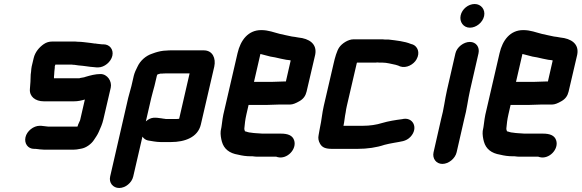

<svg xmlns="http://www.w3.org/2000/svg" viewBox="-20 -714 2899 957"><path d="M403 -218 380 -118C379 -115 379 -113 378 -112L369 -92C368 -89 368 -86 366 -83H220C209 -84 195 -86 185 -87H178C147 -87 114 -61 107 -30C100 1 119 28 150 28H157C166 28 175 31 186 31C194 32 202 32 209 32H335C344 32 353 32 362 31L385 27C409 23 435 4 448 -16C456 -28 466 -42 472 -56C481 -76 490 -96 495 -118L532 -277C539 -309 515 -345 481 -345C455 -345 430 -338 406 -331C401 -329 397 -328 395 -328C390 -327 384 -326 378 -325C378 -324 377 -324 376 -324H249C249 -329 249 -338 250 -342C250 -347 251 -353 251 -358L253 -376V-383L256 -392H338C343 -391 346 -391 350 -391L371 -388L392 -386C405 -385 418 -382 430 -381C440 -381 453 -378 462 -378H469C500 -378 533 -405 540 -436C547 -467 527 -493 496 -493H489C481 -493 469 -496 462 -496C459 -497 456 -497 452 -497L431 -500C409 -502 390 -506 366 -506C359 -507 353 -507 346 -507H241C225 -507 211 -503 198 -494C175 -478 155 -454 148 -425L138 -383C136 -375 136 -367 135 -358L133 -342C133 -319 131 -293 129 -270C126 -233 156 -209 198 -209H349C369 -209 386 -213 403 -218Z M750 -286 762 -337 765 -343C769 -344 774 -346 779 -347H787C794 -348 800 -348 804 -348H925L873 -122C868 -121 864 -121 860 -121H807C805 -121 803 -121 800 -122C796 -122 792 -123 786 -124C755 -128 734 -133 707 -109L734 -226C737 -240 747 -274 750 -286ZM996 -463H831C826 -463 819 -463 810 -462C790 -462 770 -457 754 -452L737 -446C707 -436 679 -412 665 -381C658 -367 651 -353 647 -337L635 -285C632 -272 622 -239 619 -226L529 166C522 197 543 223 574 223C605 223 637 197 644 166L690 -33C697 -23 705 -17 717 -14C737 -11 758 -6 780 -6H833C900 -6 966 -29 981 -93L1048 -382C1057 -423 1040 -463 996 -463Z M1337 -306H1246L1278 -445C1294 -441 1312 -436 1328 -432L1351 -428C1370 -424 1388 -419 1407 -416L1424 -414C1426 -413 1427 -413 1429 -413L1405 -308H1399C1386 -308 1352 -306 1337 -306ZM1373 -193H1426C1439 -193 1454 -199 1473 -210C1492 -221 1503 -236 1508 -257L1551 -441C1562 -496 1520 -522 1467 -527L1450 -530L1435 -532C1417 -535 1396 -541 1375 -545C1346 -552 1319 -564 1282 -564C1217 -564 1179 -514 1164 -449L1093 -142C1087 -114 1086 -86 1080 -61C1078 -44 1082 -22 1086 -8C1096 28 1123 50 1167 57C1187 62 1207 65 1232 65H1239C1247 66 1255 67 1262 67H1357L1363 69C1411 82 1461 29 1446 -15C1438 -39 1415 -48 1380 -48H1288C1279 -48 1269 -50 1258 -50C1252 -50 1235 -52 1230 -53C1223 -53 1209 -57 1204 -59H1201V-60C1200 -62 1197 -70 1198 -75C1200 -96 1202 -117 1208 -143L1219 -191H1310C1325 -191 1359 -193 1373 -193Z M1568 -40C1565 -26 1567 -12 1575 2C1586 22 1604 28 1636 28H1762C1811 28 1858 21 1896 8C1910 4 1927 1 1943 -2C1978 -9 2003 -8 2026 -32C2068 -77 2037 -134 1984 -120C1952 -116 1915 -110 1885 -101C1856 -92 1824 -87 1788 -87H1692C1697 -109 1698 -131 1703 -154C1704 -163 1706 -174 1709 -187L1758 -398C1759 -401 1759 -402 1760 -402H1853C1858 -403 1864 -403 1870 -402H1885C1909 -402 1931 -395 1952 -391L1965 -387L1974 -383C2006 -372 2042 -393 2056 -418C2076 -453 2060 -483 2038 -492L2028 -495C1997 -508 1957 -512 1916 -517H1898C1891 -518 1886 -518 1880 -518H1742C1715 -518 1684 -497 1671 -478C1659 -461 1649 -425 1643 -398L1594 -187C1585 -148 1583 -114 1575 -79C1572 -67 1571 -53 1568 -40Z M2250 -448 2208 -265C2197 -217 2192 -168 2179 -122L2141 45C2134 76 2154 103 2185 103C2216 103 2249 76 2256 45L2294 -121C2307 -168 2312 -217 2323 -265L2365 -448C2372 -479 2353 -505 2322 -505C2291 -505 2257 -479 2250 -448ZM2276 -637C2269 -605 2290 -576 2322 -576C2354 -576 2386 -602 2393 -634C2400 -666 2378 -694 2346 -694C2314 -694 2283 -669 2276 -637Z M2643 -306H2552L2584 -445C2600 -441 2618 -436 2634 -432L2657 -428C2676 -424 2694 -419 2713 -416L2730 -414C2732 -413 2733 -413 2735 -413L2711 -308H2705C2692 -308 2658 -306 2643 -306ZM2679 -193H2732C2745 -193 2760 -199 2779 -210C2798 -221 2809 -236 2814 -257L2857 -441C2868 -496 2826 -522 2773 -527L2756 -530L2741 -532C2723 -535 2702 -541 2681 -545C2652 -552 2625 -564 2588 -564C2523 -564 2485 -514 2470 -449L2399 -142C2393 -114 2392 -86 2386 -61C2384 -44 2388 -22 2392 -8C2402 28 2429 50 2473 57C2493 62 2513 65 2538 65H2545C2553 66 2561 67 2568 67H2663L2669 69C2717 82 2767 29 2752 -15C2744 -39 2721 -48 2686 -48H2594C2585 -48 2575 -50 2564 -50C2558 -50 2541 -52 2536 -53C2529 -53 2515 -57 2510 -59H2507V-60C2506 -62 2503 -70 2504 -75C2506 -96 2508 -117 2514 -143L2525 -191H2616C2631 -191 2665 -193 2679 -193Z"/></svg>

Font: Electronic
Style: UltHvIt
Weight: 900
Version: Version 1.011